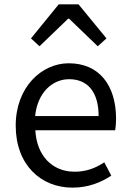

<svg xmlns="http://www.w3.org/2000/svg" viewBox="-20 -847 594 880"><path d="M312 13C385 13 443 -11 490 -42L458 -103C417 -76 375 -60 322 -60C219 -60 148 -134 142 -250H508C510 -264 512 -282 512 -302C512 -457 434 -557 295 -557C171 -557 52 -448 52 -271C52 -92 167 13 312 13ZM141 -315C152 -423 220 -484 297 -484C382 -484 432 -425 432 -315ZM122 -671 161 -635 292 -761H297L428 -635L468 -671L340 -827H249Z"/></svg>

Font: Source Han Sans KR
Style: Regular
Weight: 400
Designer: Ryoko NISHIZUKA 西塚涼子 (kana, bopomofo & ideographs); Paul D. Hunt (Latin, Greek & Cyrillic); Sandoll Communications 산돌커뮤니
Foundry: Adobe
Version: Version 2.004;hotconv 1.0.118;makeotfexe 2.5.65603